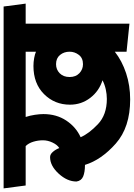

<svg xmlns="http://www.w3.org/2000/svg" viewBox="130 -861 740 1062"><g transform="rotate(-90 500.0 -330.0)"><path d="M484 -109Q510 -109 537 -115Q564 -121 587 -133Q527 -152 489.5 -201Q452 -250 452 -313Q452 -398 510.5 -456.5Q569 -515 666 -515Q688 -515 710 -511Q732 -507 745 -501V-558H384Q392 -534 396 -507Q400 -480 400 -460Q400 -388 364.5 -334Q329 -280 272 -254Q292 -208 344 -158.5Q396 -109 484 -109ZM676 -390Q646 -390 625.5 -369.5Q605 -349 605 -315Q605 -281 626 -261Q647 -241 676 -241Q710 -241 727.5 -264Q745 -287 745 -315Q745 -346 727 -368Q709 -390 676 -390ZM745 0V-65Q694 -25 626 -2.5Q558 20 481 20Q327 20 237 -59.5Q147 -139 119 -230Q79 -230 55 -240Q31 -250 27 -277Q27 -328 70.5 -375.5Q114 -423 162 -423Q178 -423 191.5 -407Q205 -391 212 -372Q230 -383 242.5 -409.5Q255 -436 255 -462Q255 -490 247 -516Q239 -542 223 -558H5Q1 -589 -3 -619Q-7 -649 -11 -680H995L1011 -558H900V16Z"/></g></svg>

Font: Palanquin Dark Medium
Style: Regular
Weight: 500
Designer: Pria Ravichandran
Version: Version 1.001